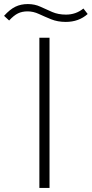

<svg xmlns="http://www.w3.org/2000/svg" viewBox="-114 -926 452 946"><path d="M80 -740H130V0H80ZM210 -818Q170 -818 138 -831Q106 -844 78 -857Q50 -870 22 -870Q-5 -870 -25.5 -860Q-46 -850 -69 -825L-94 -848Q-65 -880 -38 -893Q-11 -906 23 -906Q57 -906 85 -893Q113 -880 143 -867Q173 -854 211 -854Q260 -854 297 -884L318 -857Q274 -818 210 -818Z"/></svg>

Font: Readex Pro ExtraLight
Style: Regular
Weight: 200
Designer: Bonnie Shaver-Troup, Thomas Jockin
Foundry: Lexend
Version: Version 1.203; ttfautohint (v1.8.3)